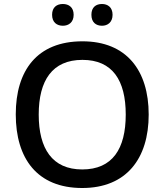

<svg xmlns="http://www.w3.org/2000/svg" viewBox="-20 -932 824 962"><path d="M241 -858C241 -820 265 -803 295 -803C324 -803 349 -820 349 -858C349 -896 324 -912 295 -912C265 -912 241 -896 241 -858ZM438 -858C438 -820 461 -803 491 -803C519 -803 544 -820 544 -858C544 -896 519 -912 491 -912C461 -912 438 -896 438 -858ZM725 -358C725 -580 613 -725 393 -725C166 -725 59 -579 59 -359C59 -138 166 10 392 10C613 10 725 -137 725 -358ZM174 -358C174 -529 242 -632 393 -632C544 -632 610 -529 610 -358C610 -187 544 -83 392 -83C242 -83 174 -187 174 -358Z"/></svg>

Font: Noto Sans Cherokee Medium
Style: Regular
Weight: 500
Designer: Monotype Design Team
Foundry: Monotype Imaging Inc.
Version: Version 2.001